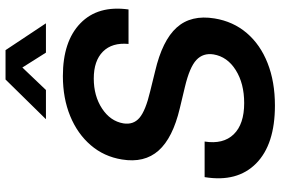

<svg xmlns="http://www.w3.org/2000/svg" viewBox="-177 -805 994 680"><g transform="rotate(-90 320.0 -465.0)"><path d="M286.1 11.7Q148.4 11.7 81.1 -54.9Q13.7 -121.6 32.7 -237.3H158.7Q148.4 -171.4 184.3 -134.3Q220.2 -97.2 294.9 -97.2Q364.3 -97.2 411.6 -127Q459 -156.7 467.3 -205.6Q473.1 -242.7 447.5 -266.6Q421.9 -290.5 352.1 -307.1L276.4 -325.2Q171.4 -350.1 126.7 -400.4Q82 -450.7 95.2 -530.3Q105.5 -593.8 145.8 -640.6Q186 -687.5 249 -713.4Q312 -739.3 390.6 -739.3Q513.7 -739.3 577.6 -677.2Q641.6 -615.2 626.5 -506.8H504.4Q509.8 -564.9 477.3 -597.4Q444.8 -629.9 381.8 -629.9Q320.3 -629.9 275.6 -600.6Q231 -571.3 223.1 -525.4Q217.3 -489.7 242.7 -468Q268.1 -446.3 336.4 -430.2L407.7 -412.6Q516.6 -387.2 562.5 -336.2Q608.4 -285.2 594.7 -202.1Q584 -136.2 543 -88.1Q502 -40 436.3 -14.2Q370.6 11.7 286.1 11.7ZM341.3 -799.3H238.3V-799.8L378.4 -942.4H482.4L577.1 -799.8V-799.3H473.6L420.9 -882.8Z"/></g></svg>

Font: Inter Display SemiBold
Style: Italic
Weight: 600
Italic angle: -9.39999°
Designer: Rasmus Andersson
Foundry: rsms
Version: Version 4.000;git-a52131595